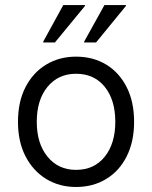

<svg xmlns="http://www.w3.org/2000/svg" viewBox="-20 -736 607 766"><path d="M283.3 10Q216.7 10 164.2 -22.1Q111.7 -54.2 81.7 -112.5Q51.7 -170.8 51.7 -250Q51.7 -330 81.7 -388.3Q111.7 -446.7 164.2 -478.3Q216.7 -510 283.3 -510Q351.7 -510 403.8 -478.3Q455.8 -446.7 485.4 -388.3Q515 -330 515 -250Q515 -170.8 485.4 -112.1Q455.8 -53.3 403.3 -21.7Q350.8 10 283.3 10ZM283.3 -58.3Q355.8 -58.3 397.9 -110.8Q440 -163.3 440 -250Q440 -337.5 397.9 -389.6Q355.8 -441.7 283.3 -441.7Q212.5 -441.7 169.6 -389.6Q126.7 -337.5 126.7 -250Q126.7 -163.3 169.6 -110.8Q212.5 -58.3 283.3 -58.3ZM315.8 -566.7V-570L396.7 -715.8H482.5V-712.5L363.3 -566.7ZM152.5 -566.7V-570L232.5 -715.8H319.2V-712.5L199.2 -566.7Z"/></svg>

Font: Funnel Sans Light
Style: Regular
Weight: 300
Designer: NORD ID, Kristian Moeller
Foundry: Dicotype
Version: Version 1.000